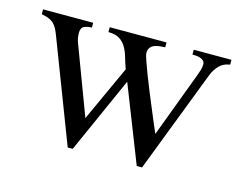

<svg xmlns="http://www.w3.org/2000/svg" viewBox="-60 -426 665 526"><g transform="rotate(15 272.0 -163.0)"><path d="M538.1 -323.2Q520 -320.8 508.5 -309.3Q497.1 -297.9 490.2 -280.8L377.9 11.2H362.8L277.8 -205.1L181.2 11.2H167L58.1 -272.9Q53.7 -284.7 49.6 -293.2Q45.4 -301.8 39.6 -307.6Q33.7 -313.5 25.4 -317.1Q17.1 -320.8 3.9 -323.2V-336.9H146V-323.2Q133.8 -323.2 124.5 -319.1Q115.2 -314.9 115.2 -299.8Q115.2 -293 116.5 -285.9Q117.7 -278.8 120.1 -272.9L192.9 -79.1L265.1 -236.8Q258.8 -254.4 254.4 -269.8Q250 -285.2 242.9 -296.9Q235.8 -308.6 224.6 -315.7Q213.4 -322.8 192.9 -323.2V-336.9H354V-323.2Q345.7 -322.8 337.6 -321.8Q329.6 -320.8 323 -318.1Q316.4 -315.4 312.3 -309.8Q308.1 -304.2 308.1 -293.9Q308.1 -290 313.2 -274.9Q318.4 -259.8 326.4 -238.8Q334.5 -217.8 344.2 -194.1Q354 -170.4 363 -148.7Q372.1 -127 379.2 -110.1Q386.2 -93.3 389.2 -86.9L459 -272.9Q461.9 -280.8 464.4 -288.8Q466.8 -296.9 466.8 -305.2Q466.8 -311.5 462.9 -314.9Q459 -318.4 453.6 -320.3Q448.2 -322.3 442.1 -322.8Q436 -323.2 431.2 -323.2V-336.9H538.1Z"/></g></svg>

Font: Scheherazade
Style: Regular
Weight: 400
Designer: SIL International
Foundry: SIL International
Version: Version 2.100 (build 932/914)